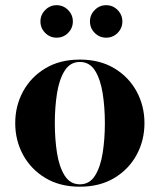

<svg xmlns="http://www.w3.org/2000/svg" viewBox="-20 -695 602 725"><path d="M319.7 -613.9Q319.7 -639.1 337.7 -657.2Q355.7 -675.4 380.9 -675.4Q406.1 -675.4 424.1 -657.2Q442.1 -639.1 442.1 -613.9Q442.1 -588.7 424.1 -570.7Q406.1 -552.7 380.9 -552.7Q355.7 -552.7 337.7 -570.7Q319.7 -588.7 319.7 -613.9ZM132.7 -613.9Q132.7 -639.1 150.7 -657.2Q168.7 -675.4 193.9 -675.4Q219.1 -675.4 237.1 -657.2Q255.1 -639.1 255.1 -613.9Q255.1 -588.7 237.1 -570.7Q219.1 -552.7 193.9 -552.7Q168.7 -552.7 150.7 -570.7Q132.7 -588.7 132.7 -613.9ZM37.5 -230Q37.5 -295 67 -349.5Q96.5 -404 151.2 -437Q206 -470 281.5 -470Q357 -470 411.8 -437Q466.5 -404 496 -349.5Q525.5 -295 525.5 -230Q525.5 -165 496 -110.5Q466.5 -56 411.8 -23Q357 10 281.5 10Q206 10 151.2 -23Q96.5 -56 67 -110.5Q37.5 -165 37.5 -230ZM187 -230Q187 -170.5 195.2 -117.8Q203.5 -65 224.2 -32Q245 1 281.5 1Q318.5 1 339 -32Q359.5 -65 367.8 -117.8Q376 -170.5 376 -230Q376 -289.5 367.8 -342.2Q359.5 -395 339 -428Q318.5 -461 281.5 -461Q245 -461 224.2 -428Q203.5 -395 195.2 -342.2Q187 -289.5 187 -230Z"/></svg>

Font: Bodoni* 24pt
Style: Bold
Weight: 700
Version: Version 2.3